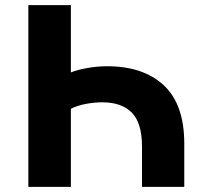

<svg xmlns="http://www.w3.org/2000/svg" viewBox="-20 -725 796 745"><path d="M90 0V-705H255V-444Q279 -454 318.5 -461Q358 -468 395 -468Q536 -468 615.5 -394Q695 -320 695 -168V0H531V-156Q531 -248 491.5 -288Q452 -328 377 -328Q347 -328 314 -322Q281 -316 255 -303V0Z"/></svg>

Font: Nunito Sans 7pt ExtraBold
Style: Regular
Weight: 800
Designer: Vernon Adams
Foundry: Vernon Adams
Version: Version 3.101;gftools[0.9.27]